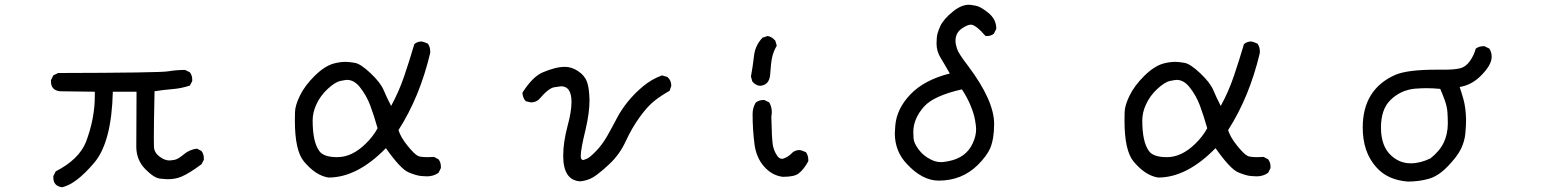

<svg xmlns="http://www.w3.org/2000/svg" viewBox="-20 -745 6540 810"><path d="M242 45Q205 40 205 4V-2L215 -22Q314 -73 343 -147Q380 -245 380 -340V-358L232 -360Q195 -365 195 -401V-407L205 -427L225 -437Q653 -438 688.5 -444Q724 -450 761 -450L781 -440Q791 -427 791 -409V-403L781 -384Q745 -372 707 -369Q669 -366 632 -360Q629 -219 629 -165Q629 -151 629.5 -126Q630 -101 655 -83Q675 -68 696 -68Q700 -68 715.5 -70.5Q731 -73 755 -93.5Q779 -114 811 -118L830 -108Q840 -95 840 -77V-71L830 -52Q779 -14 746 0Q720 11 689 11Q680 11 655 8.5Q630 6 593 -31.5Q556 -69 555 -124L556 -358H456Q451 -146 378 -59Q301 32 242 45Z M1366 4Q1312 -4 1262 -64Q1224 -110 1224 -236Q1224 -243 1224.5 -271.5Q1225 -300 1245.5 -342Q1266 -384 1307.5 -425Q1349 -466 1388 -477Q1414 -484 1439 -484Q1452 -484 1476.5 -480Q1501 -476 1543 -436.5Q1585 -397 1598.5 -365Q1612 -333 1630 -298Q1663 -358 1685.5 -424.5Q1708 -491 1728 -559Q1741 -570 1759 -570Q1764 -570 1785 -561Q1795 -547 1795 -528V-522Q1751 -336 1661 -196Q1671 -165 1699.5 -130Q1728 -95 1742 -88Q1751 -82 1784 -82L1811 -83L1830 -73Q1840 -60 1840 -42V-36L1830 -16Q1809 -1 1781 -1Q1776 -1 1756.5 -2.5Q1737 -4 1703.5 -18Q1670 -32 1608 -120Q1487 4 1366 4ZM1403 -82Q1465 -82 1523 -139Q1554 -169 1573 -204Q1558 -257 1542 -300Q1526 -343 1497 -379Q1473 -408 1444 -408Q1438 -408 1416 -403.5Q1394 -399 1362.5 -370Q1331 -341 1314 -303Q1299 -270 1299 -237Q1299 -146 1327 -108Q1345 -82 1403 -82Z M2428 20Q2356 16 2356 -88Q2356 -145 2375 -216Q2391 -274 2391 -315Q2391 -381 2347 -381Q2343 -381 2318.5 -377Q2294 -373 2255 -327Q2241 -313 2220 -313L2198 -318Q2185 -332 2184 -354Q2226 -420 2268 -439Q2324 -463 2363 -463Q2392 -463 2419.5 -444.5Q2447 -426 2456.5 -399.5Q2466 -373 2467 -322Q2467 -271 2451 -201Q2430 -116 2430 -87Q2430 -70 2440 -70Q2443 -70 2456 -75.5Q2469 -81 2495 -108Q2521 -135 2541.5 -171Q2562 -207 2581.5 -244.5Q2601 -282 2629 -316.5Q2657 -351 2693 -381Q2729 -411 2773 -427L2796 -420Q2812 -406 2812 -383L2805 -362Q2771 -343 2742 -320.5Q2713 -298 2679.5 -252Q2646 -206 2620 -149.5Q2594 -93 2551 -53Q2508 -13 2483.5 2Q2459 17 2428 20Z M3282 1Q3236 -5 3203 -43Q3170 -81 3163 -137Q3155 -198 3155 -264Q3155 -290 3168 -312Q3182 -323 3199 -323H3205L3225 -313Q3236 -295 3236 -272Q3236 -263 3234 -253Q3236 -161 3240 -135.5Q3244 -110 3258 -89Q3267 -75 3279 -75Q3286 -75 3299.5 -82.5Q3313 -90 3325 -103Q3337 -112 3354 -112Q3359 -112 3380 -103Q3390 -89 3390 -71V-65Q3372 -31 3349 -13Q3331 1 3282 1ZM3187 -383Q3168 -384 3154 -401L3148 -422Q3156 -465 3161 -509.5Q3166 -554 3197 -586L3218 -593Q3236 -591 3251 -573L3257 -552Q3243 -529 3237.5 -503.5Q3232 -478 3229 -429Q3225 -386 3187 -383Z M3940 17Q3872 17 3807 -52Q3755 -106 3755 -183L3757 -215Q3763 -287 3821.5 -347.5Q3880 -408 3987 -435Q3966 -472 3948.5 -500.5Q3931 -529 3931 -561Q3931 -565 3932 -584.5Q3933 -604 3946.5 -634Q3960 -664 4001 -697Q4036 -725 4068 -725Q4074 -725 4096 -721Q4118 -717 4150.5 -690Q4183 -663 4183 -625V-623L4173 -603Q4161 -593 4144 -593H4138Q4096 -641 4076 -641Q4063 -641 4041 -627Q4011 -608 4011 -573Q4011 -559 4017.5 -539Q4024 -519 4064 -467Q4174 -321 4174 -222Q4174 -161 4158 -121Q4144 -88 4105 -49Q4038 17 3940 17ZM3951 -61Q3960 -61 3981 -65Q4055 -79 4083 -139Q4098 -170 4098 -201Q4098 -212 4093.5 -238.5Q4089 -265 4074.5 -300Q4060 -335 4038 -368Q3919 -341 3878 -295Q3833 -244 3833 -188Q3833 -182 3834 -162Q3835 -142 3855 -115Q3875 -88 3905 -73Q3927 -61 3951 -61Z M4866 4Q4812 -4 4762 -64Q4724 -110 4724 -236Q4724 -243 4724.5 -271.5Q4725 -300 4745.5 -342Q4766 -384 4807.5 -425Q4849 -466 4888 -477Q4914 -484 4939 -484Q4952 -484 4976.5 -480Q5001 -476 5043 -436.5Q5085 -397 5098.5 -365Q5112 -333 5130 -298Q5163 -358 5185.5 -424.5Q5208 -491 5228 -559Q5241 -570 5259 -570Q5264 -570 5285 -561Q5295 -547 5295 -528V-522Q5251 -336 5161 -196Q5171 -165 5199.5 -130Q5228 -95 5242 -88Q5251 -82 5284 -82L5311 -83L5330 -73Q5340 -60 5340 -42V-36L5330 -16Q5309 -1 5281 -1Q5276 -1 5256.5 -2.5Q5237 -4 5203.5 -18Q5170 -32 5108 -120Q4987 4 4866 4ZM4903 -82Q4965 -82 5023 -139Q5054 -169 5073 -204Q5058 -257 5042 -300Q5026 -343 4997 -379Q4973 -408 4944 -408Q4938 -408 4916 -403.5Q4894 -399 4862.5 -370Q4831 -341 4814 -303Q4799 -270 4799 -237Q4799 -146 4827 -108Q4845 -82 4903 -82Z M5919 21Q5832 14 5785 -41Q5729 -104 5729 -207Q5729 -368 5866 -429Q5917 -451 6039 -451H6073Q6114 -451 6138.5 -456.5Q6163 -462 6180.5 -486.5Q6198 -511 6206 -540Q6220 -550 6237 -550H6243L6263 -540Q6273 -525 6273 -505Q6273 -470 6225 -423Q6187 -386 6138 -378Q6147 -351 6154 -326Q6164 -290 6165 -239Q6165 -216 6162 -182.5Q6159 -149 6143.5 -117Q6128 -85 6088 -43.5Q6048 -2 6007 9.5Q5966 21 5919 21ZM5932 -56Q5972 -56 6015 -77Q6054 -108 6071 -144Q6088 -180 6088 -225Q6088 -245 6086.5 -269.5Q6085 -294 6076 -319.5Q6067 -345 6056 -370Q6026 -373 5998 -373Q5981 -373 5950 -371Q5888 -365 5845 -322Q5806 -283 5806 -207Q5806 -127 5850 -88Q5885 -56 5932 -56Z"/></svg>

Font: Xiaolai SC
Style: Regular
Weight: 400
Designer: Nozomi Seto 瀬戸のぞみ
Version: Version 3.11;December 4, 2020;FontCreator 13.0.0.2613 64-bit